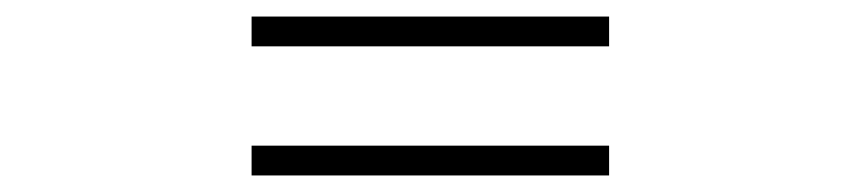

<svg xmlns="http://www.w3.org/2000/svg" viewBox="-20 -496 1040 232"><path d="M284 -440H716V-476H284ZM284 -284H716V-320H284Z"/></svg>

Font: Noto Sans Mono CJK SC Regular
Style: Regular
Weight: 400
Designer: Ryoko NISHIZUKA (kana & ideographs); Paul D. Hunt (Latin, Greek & Cyrillic); Wenlong ZHANG (bopomofo); Sandoll Communica
Foundry: Adobe Systems Incorporated
Version: Version 1.005;PS 1.005;hotconv 1.0.96;makeotf.lib2.5.65012